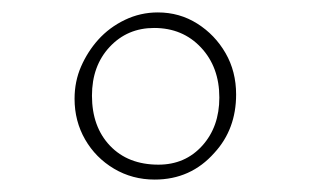

<svg xmlns="http://www.w3.org/2000/svg" viewBox="-20 -574 500 309"><path d="M229 -285Q193 -285 163.5 -302.5Q134 -320 117 -349.5Q100 -379 100 -415Q100 -443 110.5 -467Q121 -491 138 -510Q156 -530 181 -542Q206 -554 234 -554Q269 -554 297.5 -536Q326 -518 343 -488.5Q360 -459 360 -422Q360 -366 325 -328Q287 -285 229 -285ZM235 -309Q278 -309 305.5 -339.5Q333 -370 333 -417Q333 -466 303.5 -497.5Q274 -529 228 -529Q185 -529 156.5 -498.5Q128 -468 128 -420Q128 -370 157 -339.5Q186 -309 235 -309Z"/></svg>

Font: Noto Serif Devanagari Thin
Style: Regular
Weight: 100
Designer: Universal Thirst, Indian Type Foundry and the Monotype Design Team
Foundry: Monotype Imaging Inc.
Version: Version 2.004; ttfautohint (v1.8.4.7-5d5b)